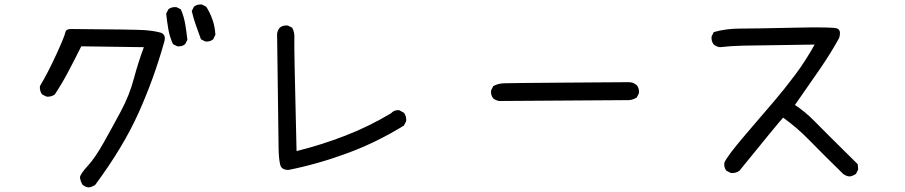

<svg xmlns="http://www.w3.org/2000/svg" viewBox="-20 -776 4040 857"><path d="M376 60.5Q360.4 58.6 348.6 48.8Q338.9 33.2 336.9 15.6Q338.9 0 372.1 -36.1Q405.3 -72.3 444.3 -142.1Q483.4 -211.9 520.5 -281.2Q557.6 -350.6 577.1 -423.8Q596.7 -497.1 622.1 -565.4L342.8 -569.3Q309.6 -502.9 283.2 -453.1Q256.8 -403.3 224.6 -354.5Q209 -342.8 187.5 -344.7L168 -354.5Q156.2 -370.1 158.2 -391.6Q193.4 -450.2 231 -532.2Q268.6 -614.3 271.5 -630.9Q274.4 -647.5 299.8 -646.5Q583 -644.5 624 -641.6Q665 -638.7 694.8 -630.9Q724.6 -623 711.9 -585Q667 -424.8 598.6 -272.5Q530.3 -120.1 405.3 48.8Q391.6 58.6 376 60.5ZM771.5 -569.3 752 -579.1Q737.3 -611.3 731.4 -645.5Q725.6 -679.7 721.7 -714.8L731.4 -734.4Q745.1 -746.1 767.6 -744.1L787.1 -734.4Q800.8 -703.1 806.6 -668.9Q812.5 -634.8 816.4 -598.6L806.6 -579.1Q793 -567.4 771.5 -569.3ZM896.5 -590.8 877 -600.6Q865.2 -632.8 854.5 -663.1Q843.8 -693.4 835.9 -726.6L845.7 -746.1Q859.4 -757.8 880.9 -755.9L900.4 -746.1Q918 -718.8 928.7 -687.5Q939.5 -656.2 941.4 -621.1L931.6 -600.6Q918 -588.9 896.5 -590.8Z M1268.6 -17.6Q1236.3 -16.6 1230.5 -41.5Q1224.6 -66.4 1223.6 -109.9Q1222.7 -153.3 1216.8 -625Q1218.8 -640.6 1228.5 -652.3Q1242.2 -664.1 1264.6 -662.1L1284.2 -652.3Q1295.9 -630.9 1293.9 -604Q1292 -577.1 1303.7 -101.6Q1417 -129.9 1522.5 -170.9Q1627.9 -211.9 1725.6 -270.5Q1739.3 -286.1 1761.7 -284.2L1783.2 -272.5Q1794.9 -256.8 1793 -235.4L1783.2 -215.8Q1663.1 -141.6 1533.2 -93.3Q1403.3 -44.9 1268.6 -17.6Z M2209 -325.2Q2193.4 -327.1 2181.6 -336.9Q2169.9 -350.6 2171.9 -372.1L2181.6 -391.6Q2203.1 -403.3 2228.5 -404.3Q2253.9 -405.3 2503.9 -407.2Q2753.9 -409.2 2787.1 -409.2Q2806.6 -409.2 2822.3 -395.5Q2834 -381.8 2832 -360.4L2822.3 -340.8Q2806.6 -331.1 2789.1 -329.1Z M3771.5 11.7Q3755.9 9.8 3743.2 0Q3649.4 -91.8 3593.8 -148.9Q3538.1 -206.1 3475.6 -251Q3452.1 -225.6 3280.3 -13.7Q3264.6 -2 3242.2 -3.9L3222.7 -13.7Q3210.9 -27.3 3212.9 -48.8Q3222.7 -76.2 3310.1 -178.2Q3397.5 -280.3 3438.5 -328.1Q3479.5 -376 3527.3 -439.5Q3575.2 -502.9 3616.2 -577.1Q3352.5 -573.2 3298.3 -572.3Q3244.1 -571.3 3193.4 -565.4Q3177.7 -567.4 3166 -577.1Q3154.3 -590.8 3156.2 -613.3L3166 -632.8Q3220.7 -648.4 3282.7 -648.4Q3344.7 -648.4 3519.5 -652.3Q3694.3 -656.2 3715.3 -649.4Q3736.3 -642.6 3725.6 -606.4Q3686.5 -536.1 3641.6 -470.7Q3596.7 -405.3 3528.3 -307.6Q3575.2 -276.4 3615.2 -235.4Q3655.3 -194.3 3808.6 -43L3810.5 -19.5L3800.8 0Q3787.1 9.8 3771.5 11.7Z"/></svg>

Font: NaikaiFont
Style: Regular
Weight: 400
Version: Version 1.67